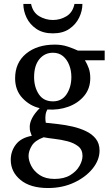

<svg xmlns="http://www.w3.org/2000/svg" viewBox="-20 -719 565 968"><path d="M507.8 -415H408.2Q419.4 -397 427.2 -375.5Q435.1 -354 435.1 -325.2Q435.1 -272.5 404.3 -235.6Q373.5 -198.7 324.5 -180.9Q275.4 -163.1 219.2 -167Q211.4 -154.3 209.7 -139.2Q208 -124 209.2 -112.8Q210.4 -101.6 210.9 -100.1Q237.8 -97.2 273.2 -93.3Q308.6 -89.4 345 -81.1Q381.3 -72.8 412.6 -58.1Q443.8 -43.5 462.9 -19.5Q481.9 4.4 481.9 40Q481.9 87.4 447.3 130.6Q412.6 173.8 353.8 201.4Q294.9 229 222.2 229Q132.8 229 83.5 188.2Q34.2 147.5 34.2 86.9Q34.2 43.5 60.1 9.5Q85.9 -24.4 140.1 -34.2Q134.8 -49.8 132.3 -56.6Q129.9 -63.5 129.9 -80.1Q129.9 -99.6 141.8 -123.3Q153.8 -147 180.2 -173.8Q130.4 -185.1 93.3 -224.4Q56.2 -263.7 56.2 -324.2Q56.2 -402.8 111.6 -448.5Q167 -494.1 256.8 -494.1Q292.5 -494.1 323 -483.6Q353.5 -473.1 373 -463.9H507.8ZM339.8 -331.1Q339.8 -362.8 329.1 -390.6Q318.4 -418.5 297.9 -435.8Q277.3 -453.1 247.1 -453.1Q205.1 -453.1 178.5 -420.7Q151.9 -388.2 151.9 -330.1Q151.9 -279.8 175.8 -243.9Q199.7 -208 247.1 -208Q292 -208 315.9 -244.1Q339.8 -280.3 339.8 -331.1ZM396 66.9Q396 35.6 374.3 18.6Q352.5 1.5 320.3 -6.8Q288.1 -15.1 255.4 -18.8Q222.7 -22.5 200.2 -26.9Q156.7 -11.2 140.4 15.6Q124 42.5 124 66.9Q124 90.8 137.9 117.9Q151.9 145 180.9 164.1Q210 183.1 254.9 183.1Q302.7 183.1 334 164.1Q365.2 145 380.6 117.9Q396 90.8 396 66.9ZM395.5 -699.2Q395.5 -664.1 378.9 -629.9Q362.3 -595.7 329.3 -573.2Q296.4 -550.8 246.6 -550.8Q196.8 -550.8 163.6 -573.2Q130.4 -595.7 114 -629.9Q97.7 -664.1 97.7 -699.2H136.7Q145.5 -656.2 177.7 -637.2Q210 -618.2 246.6 -618.2Q283.7 -618.2 315.2 -637.2Q346.7 -656.2 355.5 -699.2Z"/></svg>

Font: Charis
Style: Regular
Weight: 400
Designer: Walt Agee, Miriam Martin, Annie Olsen, Victor Gaultney, Lorna Priest, Alan Ward, Bob Hallissy, Martin Hosken, Sharon Cor
Foundry: SIL Global
Version: Version 7.000